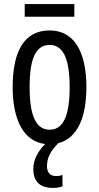

<svg xmlns="http://www.w3.org/2000/svg" viewBox="-20 -696 485 940"><path d="M344 -676H101V-614H344ZM286 216V160C279 163 270 166 255 166C226 166 210 149 210 117C210 80 224 47 265 5C360 -19 403 -123 403 -269C403 -452 337 -547 223 -547C99 -547 42 -446 42 -269C42 -111 95 -3 201 9C164 46 143 89 143 131C143 192 175 224 239 224C259 224 275 221 286 216ZM125 -269C125 -407 154 -476 223 -476C290 -476 321 -407 321 -269C321 -130 290 -61 223 -61C155 -61 125 -132 125 -269Z"/></svg>

Font: Noto Sans UI Condensed
Style: Regular
Weight: 400
Width: 3
Designer: Monotype Design Team
Foundry: Monotype Imaging Inc.
Version: Version 1.901